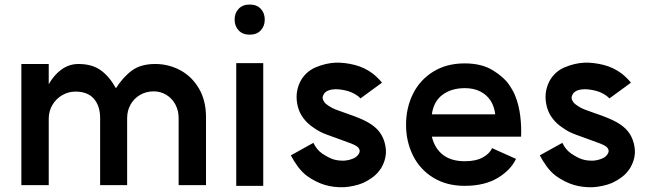

<svg xmlns="http://www.w3.org/2000/svg" viewBox="-20 -796 2835 836"><path d="M649.2 -398.2Q616.8 -398.2 590.4 -383Q564 -367.8 548.8 -341.3Q533.6 -314.8 533.6 -282V10.2H416V-282Q416 -334.2 389 -365.7Q362 -397.2 308.4 -397.2Q278.2 -397.2 251.5 -382Q224.8 -366.8 208.5 -339.7Q192.2 -312.6 192.2 -278.8V10.2H73V-517.4H192.2V-429.4Q215.4 -470.2 248.4 -493.8Q281.4 -517.4 321.6 -517.4Q380.2 -517.4 418.1 -490.5Q456 -463.6 484.8 -411.8Q516.6 -461.4 555.1 -489.4Q593.6 -517.4 655.8 -517.4Q714 -517.4 764.6 -490.4Q815.2 -463.4 846.1 -410.9Q877 -358.4 877 -285.2V10.2H757.8V-282Q757.8 -314.8 743.5 -341.3Q729.2 -367.8 704.2 -383Q679.2 -398.2 649.2 -398.2Z M1126.2 -521V13.2H1008.6V-521ZM1132.8 -710.8Q1132.8 -682.4 1115.3 -663.7Q1097.9 -645 1067.2 -645Q1036.5 -645 1019.1 -663.6Q1001.6 -682.2 1001.6 -710.7Q1001.6 -739.2 1019.1 -757.7Q1036.7 -776.2 1067.3 -776.2Q1098 -776.2 1115.4 -757.7Q1132.8 -739.1 1132.8 -710.8Z M1317.4 -29.4Q1294.4 -46.6 1276.4 -71.4Q1258.4 -96.2 1246.4 -119.6L1344.6 -174Q1358.8 -144.2 1382.4 -127.8Q1410 -109.4 1430 -102.7Q1450 -96 1477.6 -96.4Q1498.2 -97.8 1515.4 -104.8Q1524 -108.2 1529.5 -112.2Q1535 -116.2 1539.6 -122.2Q1547.2 -132.4 1545.9 -141.1Q1544.6 -149.8 1535.8 -157.4Q1527.2 -164.2 1509.4 -171Q1487.2 -179.4 1443 -195.4L1406.2 -208.6Q1385.4 -216.4 1373.1 -222.8Q1360.8 -229.2 1345.8 -239.8Q1318.4 -257.8 1301.6 -280.8Q1277.8 -311.2 1272.5 -355.6Q1267.2 -400 1287.8 -441.6Q1310.4 -483.8 1353.9 -502.5Q1397.4 -521.2 1441.8 -523.2Q1480.4 -524.2 1523.9 -513.4Q1567.4 -502.6 1604.2 -474.8Q1628 -455.4 1643.2 -436L1549.4 -367.4Q1543.6 -374 1537 -378.8Q1515.6 -394 1491 -400.5Q1466.4 -407 1441.8 -407.6Q1423.8 -407.2 1410.7 -402.4Q1397.6 -397.6 1390.4 -387.2Q1384.6 -377.4 1384.8 -369.7Q1385 -362 1390.4 -354.6Q1394.2 -346.4 1409 -336.6Q1428 -323.4 1449.6 -316.2L1486.4 -303Q1551.2 -281.2 1582.3 -263.2Q1613.4 -245.2 1629.4 -225Q1653.6 -195.4 1659.4 -151.9Q1665.2 -108.4 1640 -64.8Q1625.8 -42.2 1606.1 -26.9Q1586.4 -11.6 1560.2 0.8Q1542.2 8.4 1520 13.2Q1497.8 18 1477.2 19.2Q1432.8 20.6 1394.1 9Q1355.4 -2.6 1317.4 -29.4Z M2004.2 -412.2Q1945.4 -412.2 1906.7 -383.3Q1868 -354.4 1860.4 -298.2H2134.2H2136.2Q2132.4 -332.4 2116 -357.9Q2099.6 -383.4 2071.1 -397.8Q2042.6 -412.2 2004.2 -412.2ZM2248.8 -201H1860.4Q1872.2 -150.6 1908.1 -122.3Q1944 -94 2004 -94Q2052.2 -94 2082.3 -110.6Q2112.4 -127.2 2122.4 -151L2226.8 -104.2Q2203.4 -54.8 2146.4 -20.8Q2089.4 13.2 2003 13.2Q1924.4 13.2 1866.3 -22.5Q1808.2 -58.2 1778.1 -119.1Q1748 -180 1748 -252.8Q1748 -326.2 1778.1 -387.1Q1808.2 -448 1866.3 -484Q1924.4 -520 2003 -520Q2077 -520 2125.6 -490.1Q2174.2 -460.2 2196.1 -427.8Q2218 -395.4 2223.8 -377L2224.2 -376.6Q2239.8 -337.2 2245.4 -289.9Q2251 -242.6 2248.8 -201Z M2401.4 -29.4Q2378.4 -46.6 2360.4 -71.4Q2342.4 -96.2 2330.4 -119.6L2428.6 -174Q2442.8 -144.2 2466.4 -127.8Q2494 -109.4 2514 -102.7Q2534 -96 2561.6 -96.4Q2582.2 -97.8 2599.4 -104.8Q2608 -108.2 2613.5 -112.2Q2619 -116.2 2623.6 -122.2Q2631.2 -132.4 2629.9 -141.1Q2628.6 -149.8 2619.8 -157.4Q2611.2 -164.2 2593.4 -171Q2571.2 -179.4 2527 -195.4L2490.2 -208.6Q2469.4 -216.4 2457.1 -222.8Q2444.8 -229.2 2429.8 -239.8Q2402.4 -257.8 2385.6 -280.8Q2361.8 -311.2 2356.5 -355.6Q2351.2 -400 2371.8 -441.6Q2394.4 -483.8 2437.9 -502.5Q2481.4 -521.2 2525.8 -523.2Q2564.4 -524.2 2607.9 -513.4Q2651.4 -502.6 2688.2 -474.8Q2712 -455.4 2727.2 -436L2633.4 -367.4Q2627.6 -374 2621 -378.8Q2599.6 -394 2575 -400.5Q2550.4 -407 2525.8 -407.6Q2507.8 -407.2 2494.7 -402.4Q2481.6 -397.6 2474.4 -387.2Q2468.6 -377.4 2468.8 -369.7Q2469 -362 2474.4 -354.6Q2478.2 -346.4 2493 -336.6Q2512 -323.4 2533.6 -316.2L2570.4 -303Q2635.2 -281.2 2666.3 -263.2Q2697.4 -245.2 2713.4 -225Q2737.6 -195.4 2743.4 -151.9Q2749.2 -108.4 2724 -64.8Q2709.8 -42.2 2690.1 -26.9Q2670.4 -11.6 2644.2 0.8Q2626.2 8.4 2604 13.2Q2581.8 18 2561.2 19.2Q2516.8 20.6 2478.1 9Q2439.4 -2.6 2401.4 -29.4Z"/></svg>

Font: SUIT Variable
Style: Regular
Weight: 400
Designer: Sunn Youn; Korean Glyphs from Source Han Sans (Sandoll Communications; Soo-young Jang, Joo-yeon Kang)
Foundry: Sunn
Version: Version 1.150;FEAKit 1.0